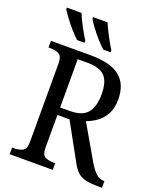

<svg xmlns="http://www.w3.org/2000/svg" viewBox="-166 -1034 948 1136"><g transform="rotate(20 307.5 -465.5)"><path d="M34 0V-42H48Q78 -42 100 -53Q122 -64 122 -109V-604Q122 -649 100 -660.5Q78 -672 48 -672H34V-714H287Q409 -714 468 -667Q527 -620 527 -523Q527 -468 507 -431.5Q487 -395 456 -372.5Q425 -350 391 -338L516 -122Q540 -82 562 -62Q584 -42 612 -42H615V0H601Q546 0 514 -7Q482 -14 461 -33Q440 -52 420 -90L296 -315H220V-109Q220 -64 241.5 -53Q263 -42 294 -42H305V0ZM279 -362Q359 -362 391.5 -401.5Q424 -441 424 -519Q424 -597 391.5 -631.5Q359 -666 281 -666H220V-362ZM343 -771Q322 -789 297 -817.5Q272 -846 250.5 -875Q229 -904 220 -921V-931H311Q326 -897 348 -855Q370 -813 389 -784V-771ZM178 -771Q158 -789 133 -817.5Q108 -846 86.5 -875Q65 -904 55 -921V-931H147Q161 -897 183.5 -855Q206 -813 225 -784V-771Z"/></g></svg>

Font: Noto Serif SemiCondensed
Style: Regular
Weight: 400
Width: 4
Designer: Monotype Design Team
Foundry: Monotype Imaging Inc.
Version: Version 2.013